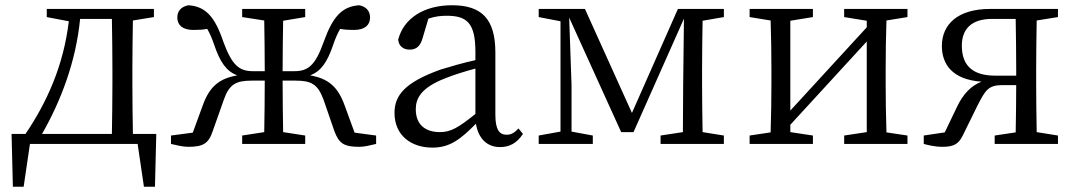

<svg xmlns="http://www.w3.org/2000/svg" viewBox="-20 -548 4097 731"><path d="M140 -38C212 -164 269 -313 285 -476H406C407 -421 408 -341 408 -286V-228C408 -174 407 -94 406 -38ZM486 -38C485 -94 484 -174 484 -228V-286C484 -339 485 -415 486 -470L566 -483V-514H158V-483L242 -467C222 -299 159 -159 77 -38H24L29 163H70L94 0H504L528 163H570L575 -38Z M1330 -43 1292 -147C1266 -219 1229 -249 1161 -261C1202 -277 1226 -311 1248 -376C1257 -403 1266 -422 1275 -438C1292 -435 1306 -434 1327 -434C1369 -434 1388 -452 1389 -480C1389 -505 1376 -522 1348 -528C1283 -524 1247 -485 1213 -390C1181 -300 1154 -277 1101 -277H1056C1056 -339 1057 -415 1058 -469L1142 -483V-514H902V-483L986 -470C987 -415 988 -339 988 -277H943C890 -277 863 -300 830 -390C798 -485 762 -524 697 -528C668 -522 655 -505 655 -480C656 -452 675 -434 717 -434C738 -434 753 -435 769 -438C778 -422 787 -403 796 -376C818 -311 842 -277 883 -261C815 -249 778 -219 752 -147L714 -43L631 -32V0C652 5 677 11 696 11C753 11 774 -1 790 -49L832 -168C853 -228 879 -241 939 -241H988C988 -176 987 -99 986 -45L902 -32V0H1142V-32L1058 -45C1057 -100 1056 -176 1056 -241H1105C1165 -241 1190 -228 1212 -168L1253 -49C1271 -1 1290 11 1349 11C1367 11 1391 5 1412 0V-32Z M1790 -114C1726 -63 1697 -45 1655 -45C1601 -45 1563 -72 1563 -132C1563 -172 1581 -214 1678 -251C1705 -262 1749 -276 1790 -287ZM1954 -59C1939 -43 1927 -35 1909 -35C1882 -35 1866 -53 1866 -111V-348C1866 -478 1812 -528 1701 -528C1595 -528 1517 -479 1496 -397C1498 -373 1515 -359 1540 -359C1566 -359 1581 -374 1589 -403L1611 -477C1637 -486 1660 -488 1681 -488C1757 -488 1790 -461 1790 -351V-319C1744 -309 1696 -295 1657 -283C1521 -234 1482 -185 1482 -118C1482 -32 1546 14 1626 14C1691 14 1731 -15 1792 -77C1801 -22 1833 12 1884 12C1919 12 1947 -2 1971 -38Z M2736 -483V-514H2561L2386 -118L2207 -514H2031V-483L2114 -467V-47L2031 -32V0H2237V-32L2156 -47V-225L2147 -481L2345 -45H2392L2584 -477L2581 -225L2580 -45L2495 -32V0H2736V-32L2655 -45C2654 -100 2653 -176 2653 -228V-286C2653 -338 2654 -414 2655 -469Z M3435 -483V-514H3194V-483L3280 -469V-444L2989 -127V-469L3075 -483V-514H2834V-483L2914 -470C2916 -415 2917 -339 2917 -286V-228C2917 -176 2916 -100 2914 -44L2834 -32V0H3075V-32L2989 -45V-73L3280 -390V-45L3194 -32V0H3435V-32L3355 -44C3353 -100 3352 -176 3352 -228V-286C3352 -338 3353 -415 3355 -470Z M3769 -260C3686 -260 3642 -296 3642 -374C3642 -438 3679 -476 3757 -476H3847C3848 -421 3849 -341 3849 -286V-260ZM4008 -483V-514H3750C3625 -514 3566 -454 3566 -373C3566 -304 3605 -245 3717 -237C3678 -222 3647 -191 3623 -140L3577 -44L3497 -32V0C3512 4 3539 11 3568 11C3613 11 3629 -1 3644 -29L3702 -147C3731 -203 3742 -224 3796 -224H3849C3849 -169 3848 -96 3847 -44L3767 -32V0H4008V-32L3927 -45C3926 -100 3925 -176 3925 -228V-286C3925 -339 3926 -415 3927 -470Z"/></svg>

Font: Shippori Mincho
Style: Regular
Weight: 400
Designer: Bonji Tadano  Ryoko NISHIZUKA  (kana & ideographs); Frank Grießhammer (Latin, Greek & Cyrillic); Wenlong ZHANG  (bopomof
Foundry: Adobe Systems Incorporated
Version: Version 1.003;PS 1.001;hotconv 16.6.54;makeotf.lib2.5.65590